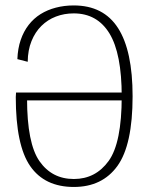

<svg xmlns="http://www.w3.org/2000/svg" viewBox="-20 -700 572 724"><path d="M258.5 5Q365.5 5 422.8 -74.2Q480 -153.5 480 -337Q480 -508.5 425.2 -594Q370.5 -679.5 258 -679.5V-649.5Q346.5 -649.5 392.8 -573.8Q439 -498 439 -336.5Q439 -161.5 389.8 -93.2Q340.5 -25 258.5 -25Q176 -25 129 -92Q82 -159 82 -329L77 -321.5H446V-351H40.5Q39.5 -343 39.5 -334Q39.5 -152 94 -73.5Q148.5 5 258.5 5ZM84.5 -467Q85 -511 98.8 -545Q112.5 -579 136 -602.2Q159.5 -625.5 190.8 -637.5Q222 -649.5 258 -649.5L261.5 -667L258 -679.5Q222.5 -679.5 190.8 -671.2Q159 -663 133 -646.8Q107 -630.5 88 -606Q69 -581.5 58 -549.2Q47 -517 45.5 -477Z"/></svg>

Font: Anybody UltraCondensed Thin ExtraLight
Style: Regular
Weight: 250
Version: Version 1.111